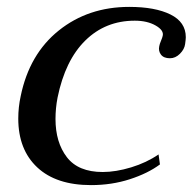

<svg xmlns="http://www.w3.org/2000/svg" viewBox="-20 -527 559 557"><path d="M33 -183Q33 -216 40 -248Q65 -370 150.5 -438.5Q236 -507 355 -507Q430 -507 474.5 -485Q519 -463 519 -419Q519 -413 517 -399Q515 -384 502 -371Q489 -358 473 -358Q455 -358 447 -368.5Q439 -379 442 -393Q443 -399 447 -408.5Q451 -418 452 -423Q456 -439 431.5 -453Q407 -467 371 -467Q286 -467 227.5 -409.5Q169 -352 147 -244Q141 -213 141 -182Q141 -114 174 -71Q207 -28 278 -28Q316 -28 360.5 -41.5Q405 -55 440 -79L444 -50Q409 -24 356.5 -7Q304 10 244 10Q143 10 88 -41.5Q33 -93 33 -183Z"/></svg>

Font: Trirong Medium
Style: Italic
Weight: 500
Italic angle: -12°
Designer: Katatrad Team
Foundry: CadsonDemak
Version: Version 1.001